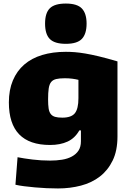

<svg xmlns="http://www.w3.org/2000/svg" viewBox="-20 -842 732 1082"><path d="M307 220Q276 220 242.5 218.5Q209 217 177 214Q145 211 116.5 207.5Q88 204 67 199L79 44Q114 51 163 57Q212 63 262 63Q298 63 329.5 58Q361 53 385 40Q409 27 422.5 6.5Q436 -14 436 -46V-107H427Q402 -63 360.5 -44Q319 -25 262 -25Q30 -25 30 -265Q30 -335 52.5 -388.5Q75 -442 116.5 -478Q158 -514 217.5 -532Q277 -550 351 -550Q376 -550 401.5 -548Q427 -546 460 -540.5Q493 -535 537 -524.5Q581 -514 642 -496V-73Q642 7 615 62.5Q588 118 542.5 153Q497 188 436 204Q375 220 307 220ZM331 -179Q382 -179 402 -204Q422 -229 422 -289V-392Q406 -396 387 -398.5Q368 -401 345 -401Q315 -401 296.5 -396.5Q278 -392 268 -379.5Q258 -367 254.5 -343.5Q251 -320 251 -282Q251 -251 254 -231Q257 -211 266 -199.5Q275 -188 290.5 -183.5Q306 -179 331 -179ZM351 -595Q288 -595 261 -622Q234 -649 234 -709Q234 -769 261 -795.5Q288 -822 351 -822Q415 -822 441.5 -794Q468 -766 468 -709Q468 -651 441.5 -623Q415 -595 351 -595Z"/></svg>

Font: Plata Sans Black
Style: Regular
Weight: 900
Designer: Pablo Impallari, Andres Torresi, & Cristiano Sobral
Foundry: Pablo Impallari, Andres Torresi, & Cristiano Sobral
Version: Version 1.00;December 28, 2019;FontCreator 12.0.0.2547 64-bi